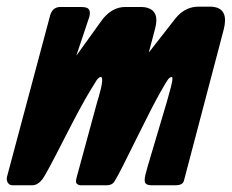

<svg xmlns="http://www.w3.org/2000/svg" viewBox="-32 -548 686 568"><path d="M193.8 -383.3 265.1 -482.4Q268.6 -487.3 273.9 -494.1Q302.2 -527.3 338.4 -527.3H386.2Q394.5 -527.3 402.3 -525.4Q440.4 -515.1 427.2 -464.8L408.2 -392.6L476.1 -479.5Q485.4 -492.2 494.1 -501.5Q520.5 -528.3 555.2 -528.3H591.3Q596.2 -528.3 601.6 -527.3Q645.5 -520 629.4 -459L512.2 -13.7Q508.8 0 487.8 0H415.5Q403.8 0 398.9 -5.4Q396 -7.8 396 -15.6Q396 -25.9 404.8 -55.7Q404.8 -55.7 461.4 -246.1Q464.8 -257.8 467.3 -267.6Q482.9 -320.3 476.1 -320.3Q471.7 -320.3 465.8 -314Q461.9 -309.6 441.9 -274.4Q419.4 -234.4 379.4 -153.3Q319.3 -30.8 308.1 -13.7Q301.3 0 283.7 0H204.6Q200.2 0 194.8 -4.9Q190.9 -8.8 194.8 -23.4L255.4 -246.1Q255.4 -246.1 260.3 -262.2Q276.9 -320.3 266.1 -320.3Q261.2 -320.3 254.4 -311.5Q253.9 -311 233.9 -278.3Q208.5 -236.3 162.6 -146.5Q106 -35.2 94.2 -18.6Q79.6 0 64 0H4.4Q-3.9 0 -8.8 -7.3Q-13.7 -15.6 -11.2 -25.4L115.7 -500Q122.1 -526.4 145 -527.3H207.5Q217.3 -527.3 223.6 -525.4Q238.3 -520.5 231.9 -497.1Z"/></svg>

Font: Allan
Style: Bold
Weight: 700
Version: Version 1.005